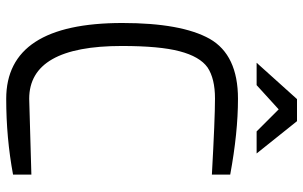

<svg xmlns="http://www.w3.org/2000/svg" viewBox="-199 -771 976 618"><g transform="rotate(90 289.0 -462.0)"><path d="M182 -800 299 -930H370L474 -800H403L332 -871L254 -800ZM542 -656Q362 -666 297 -666Q233 -666 197 -642Q162 -617 145 -552Q128 -488 128 -366Q128 -68 298 -68L542 -75V-16Q424 6 298 6Q54 6 54 -368Q54 -558 105 -649Q157 -740 298 -740Q407 -740 542 -715Z"/></g></svg>

Font: Mina
Style: Regular
Weight: 400
Version: Version 1.000